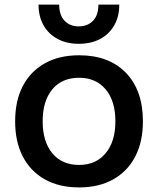

<svg xmlns="http://www.w3.org/2000/svg" viewBox="-20 -805 690 837"><path d="M325 12Q238 12 175.5 -23Q113 -58 79.5 -122.5Q46 -187 46 -276Q46 -366 79.5 -430Q113 -494 175.5 -529Q238 -564 325 -564Q455 -564 529 -487.5Q603 -411 603 -276Q603 -187 569.5 -122.5Q536 -58 473.5 -23Q411 12 325 12ZM325 -86Q398 -86 440.5 -137Q483 -188 483 -276Q483 -365 440.5 -415.5Q398 -466 325 -466Q250 -466 208 -415.5Q166 -365 166 -276Q166 -188 208 -137Q250 -86 325 -86ZM323 -614Q271 -614 231.5 -635Q192 -656 170 -694.5Q148 -733 148 -785H238Q238 -739 261.5 -714.5Q285 -690 323 -690Q362 -690 385.5 -714.5Q409 -739 409 -785H500Q500 -733 478 -694.5Q456 -656 416.5 -635Q377 -614 323 -614Z"/></svg>

Font: Azeret Mono Thin Medium
Style: Regular
Weight: 500
Version: Version 1.002